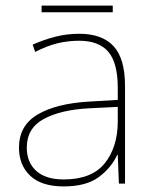

<svg xmlns="http://www.w3.org/2000/svg" viewBox="-20 -658 551 688"><path d="M264 -537Q346 -537 387 -492.5Q428 -448 428 -350V0H406L402 -103H400Q379 -57 334 -23.5Q289 10 208 10Q129 10 88.5 -28Q48 -66 48 -129Q48 -208 114.5 -247.5Q181 -287 299 -294L402 -300V-343Q402 -433 368 -472.5Q334 -512 264 -512Q224 -512 186.5 -503Q149 -494 106 -472L97 -498Q137 -516 178.5 -526.5Q220 -537 264 -537ZM301 -270Q199 -265 137.5 -232Q76 -199 76 -129Q76 -76 110 -45.5Q144 -15 208 -15Q308 -15 354.5 -72Q401 -129 402 -220V-275ZM384 -638V-614H129V-638Z"/></svg>

Font: Noto Sans Khmer UI Thin
Style: Regular
Weight: 100
Designer: Danh Hong and the Monotype Design Team
Foundry: Monotype Imaging Inc.
Version: Version 2.002; ttfautohint (v1.8.4.7-5d5b)